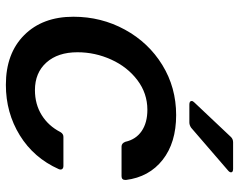

<svg xmlns="http://www.w3.org/2000/svg" viewBox="-100 -703 814 654"><g transform="rotate(90 307.0 -376.0)"><path d="M37 -219Q37 -314 81 -394.5Q125 -475 201.5 -522Q278 -569 372 -569Q466 -569 524.5 -523Q583 -477 593 -398V-396Q593 -383 580 -383H479Q468 -383 463 -396Q455 -432 426.5 -451.5Q398 -471 354 -471Q298 -471 253 -437Q208 -403 183 -348Q158 -293 158 -233Q158 -166 193 -127Q228 -88 287 -88Q335 -88 372 -111Q409 -134 430 -175Q436 -185 446 -185H545Q553 -185 556 -180.5Q559 -176 556 -169Q518 -84 441 -36.5Q364 11 269 11Q162 11 99.5 -51.5Q37 -114 37 -219ZM336 -614Q324 -614 324 -622Q324 -626 329 -631L447 -756Q454 -763 465 -763H555Q567 -763 567 -756Q567 -751 561 -746L415 -620Q406 -614 397 -614Z"/></g></svg>

Font: Open Sauce Two SemiBold Italic
Style: Regular
Weight: 600
Italic angle: -10°
Designer: Alfredo Marco Pradil
Foundry: Creative Sauce Fz LLC
Version: Version 1.477